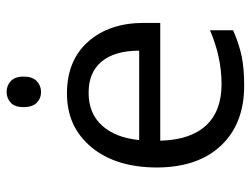

<svg xmlns="http://www.w3.org/2000/svg" viewBox="-112 -662 784 601"><g transform="rotate(-90 280.5 -362.0)"><path d="M289.6 -477.1Q225.6 -477.1 187.5 -435.1Q149.4 -393.1 142.1 -318.8H421.9Q421.9 -395.5 387.7 -436.5Q353.5 -477.5 289.6 -477.1ZM312 9.8Q193.4 9.8 125 -62.5Q56.6 -134.8 56.2 -263.7Q56.6 -392.6 120.1 -468.8Q183.6 -544.9 287.6 -544.9Q391.6 -544.9 450.2 -478.5Q508.8 -412.1 508.8 -304.2V-252.9H140.1Q142.6 -158.7 187.5 -109.9Q232.4 -61 317.4 -61Q401.4 -61 485.8 -97.2V-24.9Q442.4 -5.9 404.3 2Q366.2 9.8 312 9.8ZM292.5 -733.9Q312.5 -733.9 326.7 -720.7Q340.8 -707.5 340.8 -680.2Q340.8 -653.3 326.7 -639.6Q312.5 -626 292.5 -626Q272.5 -626 258.8 -639.6Q245.1 -653.3 245.1 -680.7Q245.1 -708 258.8 -720.7Q272.5 -733.4 292.5 -733.9Z"/></g></svg>

Font: OpenSans
Style: Regular
Weight: 400
Foundry: Ascender Corporation
Version: Version 1.10